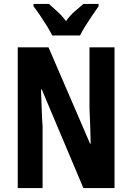

<svg xmlns="http://www.w3.org/2000/svg" viewBox="-20 -954 670 974"><path d="M561 0H403L192 -500H188Q191 -431 192 -391Q193 -351 196 -315V0H70V-714H226L437 -225H440Q439 -271 438 -301.5Q437 -332 436 -355.5Q435 -379 434 -405V-714H561ZM245 -774Q236 -793 219 -820.5Q202 -848 183.5 -875.5Q165 -903 150 -922V-934H228Q244 -920 269 -897.5Q294 -875 315 -847Q336 -877 360 -897Q384 -917 403 -934H480V-922Q466 -902 448 -875.5Q430 -849 413 -822Q396 -795 386 -774Z"/></svg>

Font: Noto Sans Sinhala UI ExtraCondensed
Style: Bold
Weight: 700
Width: 2
Designer: Jelle Bosma - Monotype Design Team
Foundry: Monotype Imaging Inc.
Version: Version 2.006; ttfautohint (v1.8.4.7-5d5b)